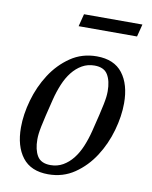

<svg xmlns="http://www.w3.org/2000/svg" viewBox="-81 -759 658 832"><g transform="rotate(10 248.0 -343.0)"><path d="M191 -29Q221 -29 245.5 -43Q270 -57 289 -81Q308 -105 321.5 -137.5Q335 -170 344 -206Q355 -250 362 -279.5Q369 -309 373 -329Q377 -349 378.5 -362Q380 -375 380 -387Q380 -432 363.5 -459.5Q347 -487 305 -487Q275 -487 250.5 -473Q226 -459 207 -435Q188 -411 174.5 -378.5Q161 -346 152 -310Q141 -266 134 -236.5Q127 -207 123 -187Q119 -167 117.5 -154Q116 -141 116 -129Q116 -84 132.5 -56.5Q149 -29 191 -29ZM188 12Q112 12 74.5 -36.5Q37 -85 37 -168Q37 -225 55 -288.5Q73 -352 107.5 -405.5Q142 -459 192.5 -493.5Q243 -528 308 -528Q384 -528 421.5 -479.5Q459 -431 459 -348Q459 -291 441 -227.5Q423 -164 388.5 -110.5Q354 -57 303.5 -22.5Q253 12 188 12ZM221 -698H478L464 -643H207Z"/></g></svg>

Font: IBM Plex Serif
Style: Italic
Weight: 400
Italic angle: -14°
Designer: Mike Abbink, Paul van der Laan, Pieter van Rosmalen
Foundry: Bold Monday
Version: Version 3.001